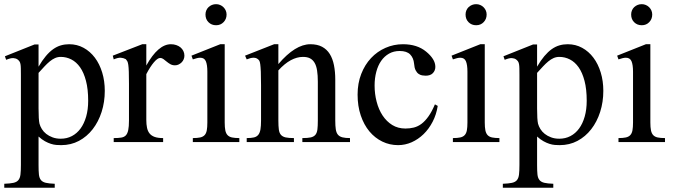

<svg xmlns="http://www.w3.org/2000/svg" viewBox="-26 -668 3169 903"><path d="M466.8 -240.7Q466.8 -188 451.9 -141.6Q437 -95.2 409.9 -60.3Q382.8 -25.4 345.2 -5.4Q307.6 14.6 261.7 14.6Q251 14.6 238.8 13.7Q226.6 12.7 213.4 8.5Q200.2 4.4 185.5 -3.7Q170.9 -11.7 155.3 -25.9V109.4Q155.3 135.7 157 152.3Q158.7 168.9 166.3 178.5Q173.8 188 189.2 191.7Q204.6 195.3 231.4 196.3V214.8H-5.9V196.3Q21.5 195.3 37.1 191.9Q52.7 188.5 60.5 179Q68.4 169.4 70.3 152.3Q72.3 135.3 72.3 107.4V-315.9Q72.3 -334.5 72 -346.4Q71.8 -358.4 70.3 -366.5Q68.8 -374.5 65.4 -379.4Q62 -384.3 56.2 -388.7Q48.3 -394 36.4 -394.8Q24.4 -395.5 2.9 -386.7L-2.9 -403.3L136.7 -459H155.3V-354.5Q172.4 -383.8 189.5 -404.1Q206.5 -424.3 224.1 -436.8Q241.7 -449.2 260.3 -454.6Q278.8 -460 299.3 -460Q336.4 -460 367.2 -443.1Q397.9 -426.3 420.2 -396.7Q442.4 -367.2 454.6 -327.1Q466.8 -287.1 466.8 -240.7ZM388.7 -194.3Q388.7 -248.5 378.4 -287.6Q368.2 -326.7 350.6 -351.6Q333 -376.5 309.6 -388.4Q286.1 -400.4 259.8 -400.4Q245.1 -400.4 232.7 -394.8Q220.2 -389.2 208 -379.2Q195.8 -369.1 183.1 -355.5Q170.4 -341.8 155.3 -325.2V-157.7Q155.3 -105.5 159.7 -86.4Q163.1 -73.7 170.9 -61Q178.7 -48.3 191.4 -38.3Q204.1 -28.3 221.2 -22Q238.3 -15.6 259.8 -15.6Q288.6 -15.6 312.3 -28.1Q335.9 -40.5 352.8 -63.5Q369.6 -86.4 379.2 -119.6Q388.7 -152.8 388.7 -194.3Z M841.3 -406.2Q841.3 -397.5 837.9 -389.2Q834.5 -380.9 828.4 -374.8Q822.3 -368.7 814.2 -364.7Q806.2 -360.8 796.9 -360.8Q784.7 -360.8 775.1 -366.2Q765.6 -371.6 757.8 -378.2Q750 -384.8 742.7 -390.1Q735.4 -395.5 727.5 -395.5Q715.3 -395.5 698 -375.2Q680.7 -355 662.1 -319.3V-104Q662.1 -83 665.5 -66.9Q668.9 -50.8 677.7 -40Q686.5 -29.3 701.9 -23.9Q717.3 -18.6 741.2 -18.6V0H508.8V-18.6Q529.8 -18.6 543.7 -20.8Q557.6 -22.9 565.7 -31.2Q573.7 -39.6 577.1 -56.2Q580.6 -72.8 580.6 -101.1V-274.4Q580.6 -309.6 579.8 -330.3Q579.1 -351.1 577.4 -362.8Q575.7 -374.5 572.8 -379.9Q569.8 -385.3 565.9 -389.6Q555.2 -395.5 542.2 -396.5Q529.3 -397.5 508.8 -388.7L504.4 -406.2L643.1 -460H662.1V-359.9Q717.8 -460 777.8 -460Q791 -460 802.7 -456.1Q814.5 -452.1 823 -445.1Q831.5 -438 836.4 -428Q841.3 -418 841.3 -406.2Z M1039.6 -599.6Q1039.6 -578.6 1025.6 -564Q1011.7 -549.3 990.2 -549.3Q968.8 -549.3 954.6 -563.5Q940.4 -577.6 940.4 -599.6Q940.4 -610.4 944.3 -619.4Q948.2 -628.4 955.1 -634.8Q961.9 -641.1 970.9 -644.8Q980 -648.4 990.2 -648.4Q1000.5 -648.4 1009.5 -644.5Q1018.6 -640.6 1025.1 -634Q1031.7 -627.4 1035.6 -618.7Q1039.6 -609.9 1039.6 -599.6ZM880.9 0V-18.6Q901.9 -18.6 915.3 -21.5Q928.7 -24.4 936.3 -32.5Q943.8 -40.5 946.5 -54.9Q949.2 -69.3 949.2 -91.8V-331.1Q949.2 -363.3 942.1 -379.9Q935.1 -396.5 915.5 -396.5Q908.7 -396.5 900.4 -394.5Q892.1 -392.6 880.9 -388.7L874.5 -406.2L1009.8 -460H1030.8V-91.8Q1030.8 -69.3 1033.7 -54.9Q1036.6 -40.5 1044.2 -32.5Q1051.8 -24.4 1065.2 -21.5Q1078.6 -18.6 1099.6 -18.6V0Z M1396 0V-18.6Q1420.9 -18.6 1435.3 -21.7Q1449.7 -24.9 1457.3 -33.9Q1464.8 -43 1466.8 -59.1Q1468.8 -75.2 1468.8 -101.1V-283.7Q1468.8 -314 1465.3 -336.2Q1461.9 -358.4 1453.6 -372.6Q1445.3 -386.7 1432.1 -393.6Q1418.9 -400.4 1398.9 -400.4Q1370.6 -400.4 1341.6 -384.8Q1312.5 -369.1 1283.2 -336.9V-101.1Q1283.2 -74.7 1285.4 -58.6Q1287.6 -42.5 1295.4 -33.7Q1303.2 -24.9 1317.6 -21.7Q1332 -18.6 1356.4 -18.6V0H1134.3V-18.6Q1155.3 -18.6 1168.5 -21.7Q1181.6 -24.9 1189 -34.2Q1196.3 -43.5 1199 -59.6Q1201.7 -75.7 1201.7 -101.1V-267.6Q1201.7 -307.6 1200.7 -330.6Q1199.7 -353.5 1198 -365.7Q1196.3 -377.9 1193.6 -382.3Q1190.9 -386.7 1187 -389.6Q1170.9 -403.8 1134.3 -388.7L1126.5 -406.2L1263.2 -460H1283.2V-366.7Q1362.8 -460 1433.6 -460Q1466.3 -460 1488.8 -448Q1511.2 -436 1524.9 -414.1Q1538.6 -392.1 1544.7 -361.3Q1550.8 -330.6 1550.8 -293V-101.1Q1550.8 -76.2 1553.2 -60.1Q1555.7 -43.9 1563 -34.9Q1570.3 -25.9 1584 -22.2Q1597.7 -18.6 1620.1 -18.6V0Z M2032.7 -169.9Q2026.4 -129.4 2008.8 -95.5Q1991.2 -61.5 1966.1 -37.1Q1940.9 -12.7 1910.2 1Q1879.4 14.6 1846.2 14.6Q1806.6 14.6 1772 -2.2Q1737.3 -19 1711.4 -50Q1685.5 -81.1 1670.7 -125Q1655.8 -168.9 1655.8 -223.1Q1655.8 -276.4 1672.9 -320.1Q1689.9 -363.8 1719 -394.8Q1748 -425.8 1786.9 -442.9Q1825.7 -460 1869.1 -460Q1936 -460 1978 -425.3Q1999 -408.2 2010.3 -390.1Q2021.5 -372.1 2021.5 -353.5Q2021.5 -336.4 2010 -324.2Q1998.5 -312 1975.6 -312Q1968.3 -312 1959.5 -313.5Q1950.7 -314.9 1942.6 -320.6Q1934.6 -326.2 1928.7 -337.6Q1922.9 -349.1 1921.4 -369.1Q1918.9 -395.5 1903.1 -411.9Q1887.2 -428.2 1853.5 -428.2Q1825.7 -428.2 1803.7 -415.8Q1781.7 -403.3 1766.6 -381.6Q1751.5 -359.9 1743.7 -330.1Q1735.8 -300.3 1735.8 -265.6Q1735.8 -226.1 1745.4 -189.5Q1754.9 -152.8 1773.4 -124.8Q1792 -96.7 1818.8 -80.1Q1845.7 -63.5 1880.9 -63.5Q1901.4 -63.5 1920.2 -68.1Q1939 -72.8 1956.1 -85.4Q1973.1 -98.1 1989 -120.4Q2004.9 -142.6 2019.5 -177.2Z M2262.7 -599.6Q2262.7 -578.6 2248.8 -564Q2234.9 -549.3 2213.4 -549.3Q2191.9 -549.3 2177.7 -563.5Q2163.6 -577.6 2163.6 -599.6Q2163.6 -610.4 2167.5 -619.4Q2171.4 -628.4 2178.2 -634.8Q2185.1 -641.1 2194.1 -644.8Q2203.1 -648.4 2213.4 -648.4Q2223.6 -648.4 2232.7 -644.5Q2241.7 -640.6 2248.3 -634Q2254.9 -627.4 2258.8 -618.7Q2262.7 -609.9 2262.7 -599.6ZM2104 0V-18.6Q2125 -18.6 2138.4 -21.5Q2151.9 -24.4 2159.4 -32.5Q2167 -40.5 2169.7 -54.9Q2172.4 -69.3 2172.4 -91.8V-331.1Q2172.4 -363.3 2165.3 -379.9Q2158.2 -396.5 2138.7 -396.5Q2131.8 -396.5 2123.5 -394.5Q2115.2 -392.6 2104 -388.7L2097.7 -406.2L2232.9 -460H2253.9V-91.8Q2253.9 -69.3 2256.8 -54.9Q2259.8 -40.5 2267.3 -32.5Q2274.9 -24.4 2288.3 -21.5Q2301.8 -18.6 2322.8 -18.6V0Z M2811.5 -240.7Q2811.5 -188 2796.6 -141.6Q2781.7 -95.2 2754.6 -60.3Q2727.5 -25.4 2689.9 -5.4Q2652.3 14.6 2606.4 14.6Q2595.7 14.6 2583.5 13.7Q2571.3 12.7 2558.1 8.5Q2544.9 4.4 2530.3 -3.7Q2515.6 -11.7 2500 -25.9V109.4Q2500 135.7 2501.7 152.3Q2503.4 168.9 2511 178.5Q2518.6 188 2533.9 191.7Q2549.3 195.3 2576.2 196.3V214.8H2338.9V196.3Q2366.2 195.3 2381.8 191.9Q2397.5 188.5 2405.3 179Q2413.1 169.4 2415 152.3Q2417 135.3 2417 107.4V-315.9Q2417 -334.5 2416.7 -346.4Q2416.5 -358.4 2415 -366.5Q2413.6 -374.5 2410.2 -379.4Q2406.7 -384.3 2400.9 -388.7Q2393.1 -394 2381.1 -394.8Q2369.1 -395.5 2347.7 -386.7L2341.8 -403.3L2481.4 -459H2500V-354.5Q2517.1 -383.8 2534.2 -404.1Q2551.3 -424.3 2568.8 -436.8Q2586.4 -449.2 2605 -454.6Q2623.5 -460 2644 -460Q2681.2 -460 2711.9 -443.1Q2742.7 -426.3 2764.9 -396.7Q2787.1 -367.2 2799.3 -327.1Q2811.5 -287.1 2811.5 -240.7ZM2733.4 -194.3Q2733.4 -248.5 2723.1 -287.6Q2712.9 -326.7 2695.3 -351.6Q2677.7 -376.5 2654.3 -388.4Q2630.9 -400.4 2604.5 -400.4Q2589.8 -400.4 2577.4 -394.8Q2564.9 -389.2 2552.7 -379.2Q2540.5 -369.1 2527.8 -355.5Q2515.1 -341.8 2500 -325.2V-157.7Q2500 -105.5 2504.4 -86.4Q2507.8 -73.7 2515.6 -61Q2523.4 -48.3 2536.1 -38.3Q2548.8 -28.3 2565.9 -22Q2583 -15.6 2604.5 -15.6Q2633.3 -15.6 2657 -28.1Q2680.7 -40.5 2697.5 -63.5Q2714.4 -86.4 2723.9 -119.6Q2733.4 -152.8 2733.4 -194.3Z M3041.5 -599.6Q3041.5 -578.6 3027.6 -564Q3013.7 -549.3 2992.2 -549.3Q2970.7 -549.3 2956.5 -563.5Q2942.4 -577.6 2942.4 -599.6Q2942.4 -610.4 2946.3 -619.4Q2950.2 -628.4 2957 -634.8Q2963.9 -641.1 2972.9 -644.8Q2981.9 -648.4 2992.2 -648.4Q3002.4 -648.4 3011.5 -644.5Q3020.5 -640.6 3027.1 -634Q3033.7 -627.4 3037.6 -618.7Q3041.5 -609.9 3041.5 -599.6ZM2882.8 0V-18.6Q2903.8 -18.6 2917.2 -21.5Q2930.7 -24.4 2938.2 -32.5Q2945.8 -40.5 2948.5 -54.9Q2951.2 -69.3 2951.2 -91.8V-331.1Q2951.2 -363.3 2944.1 -379.9Q2937 -396.5 2917.5 -396.5Q2910.6 -396.5 2902.3 -394.5Q2894 -392.6 2882.8 -388.7L2876.5 -406.2L3011.7 -460H3032.7V-91.8Q3032.7 -69.3 3035.6 -54.9Q3038.6 -40.5 3046.1 -32.5Q3053.7 -24.4 3067.1 -21.5Q3080.6 -18.6 3101.6 -18.6V0Z"/></svg>

Font: Doulos SIL Afr
Style: Regular
Weight: 400
Designer: Walt Agee, Victor Gaultney, Peter Martin, Debbi Hosken, Becca Hirsbrunner
Foundry: SIL International
Version: Version 5.000